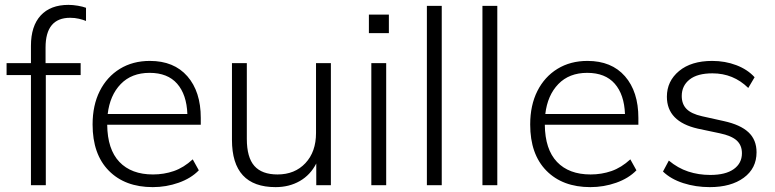

<svg xmlns="http://www.w3.org/2000/svg" viewBox="-20 -760 3182 788"><path d="M107 0V-452H7V-501H107V-572Q107 -653 147 -696.5Q187 -740 261 -740Q279 -740 299.5 -736.5Q320 -733 333 -728V-674Q321 -679 304 -683Q287 -687 268 -687Q167 -687 167 -565V-501H311V-452H168V0Z M607 8Q493 8 426.5 -59.5Q360 -127 360 -249Q360 -328 389.5 -386.5Q419 -445 472 -477.5Q525 -510 595 -510Q694 -510 749 -447Q804 -384 804 -276V-248H420Q421 -147 470 -95.5Q519 -44 608 -44Q653 -44 693.5 -58Q734 -72 771 -106L796 -61Q764 -28 713 -10Q662 8 607 8ZM594 -461Q520 -461 475.5 -415Q431 -369 422 -292H749Q746 -372 707 -416.5Q668 -461 594 -461Z M1111 8Q932 8 932 -186V-501H993V-190Q993 -114 1024 -79Q1055 -44 1119 -44Q1190 -44 1233.5 -90.5Q1277 -137 1277 -214V-501H1338V0H1278V-89Q1254 -42 1210.5 -17Q1167 8 1111 8Z M1494 -624V-700H1576V-624ZM1504 0V-501H1565V0Z M1732 0V-736H1793V0Z M1960 0V-736H2021V0Z M2403 8Q2289 8 2222.5 -59.5Q2156 -127 2156 -249Q2156 -328 2185.5 -386.5Q2215 -445 2268 -477.5Q2321 -510 2391 -510Q2490 -510 2545 -447Q2600 -384 2600 -276V-248H2216Q2217 -147 2266 -95.5Q2315 -44 2404 -44Q2449 -44 2489.5 -58Q2530 -72 2567 -106L2592 -61Q2560 -28 2509 -10Q2458 8 2403 8ZM2390 -461Q2316 -461 2271.5 -415Q2227 -369 2218 -292H2545Q2542 -372 2503 -416.5Q2464 -461 2390 -461Z M2893 8Q2835 8 2784 -8.5Q2733 -25 2701 -56L2725 -101Q2762 -70 2804.5 -56Q2847 -42 2895 -42Q2958 -42 2991.5 -66Q3025 -90 3025 -131Q3025 -164 3003.5 -183.5Q2982 -203 2934 -213L2844 -232Q2717 -261 2717 -363Q2717 -427 2767 -468.5Q2817 -510 2903 -510Q2956 -510 3002 -492.5Q3048 -475 3077 -443L3051 -399Q2990 -459 2904 -459Q2842 -459 2810 -433.5Q2778 -408 2778 -366Q2778 -333 2797.5 -313Q2817 -293 2861 -283L2951 -263Q3019 -248 3052 -217Q3085 -186 3085 -135Q3085 -69 3032.5 -30.5Q2980 8 2893 8Z"/></svg>

Font: Mulish Light
Style: Regular
Weight: 300
Designer: Vernon Adams
Foundry: Vernon Adams
Version: Version 3.603; ttfautohint (v1.8.3)